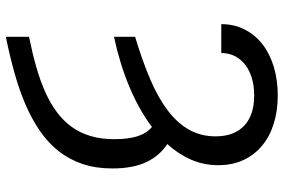

<svg xmlns="http://www.w3.org/2000/svg" viewBox="-180 -598 990 671"><g transform="rotate(90 315.5 -262.0)"><path d="M108 -238.6Q191.8 -263.8 256.6 -291.5Q321.4 -319.2 365.6 -352.8Q409.8 -386.4 432.9 -427.4Q456 -468.4 456 -519.9Q456 -584.5 419 -619.7Q382.1 -654.8 313.2 -654.8Q279.5 -654.8 252 -646.5Q224.4 -638.1 205.1 -622.9Q185.7 -607.6 175.2 -586.5Q164.8 -565.3 164.8 -539.8H63.9Q63.9 -585.2 82.6 -621.6Q101.2 -658 134.2 -683.8Q167.3 -709.5 213.1 -723.4Q258.9 -737.2 313.2 -737.2Q366.1 -737.2 410.7 -723.5Q455.3 -709.9 487.7 -683.2Q520.2 -656.6 538.5 -617.9Q556.8 -579.2 556.8 -529.1Q556.8 -479 537.6 -434.7Q518.5 -390.3 483 -351.2Q524.1 -324.2 546.2 -277.5Q568.2 -230.8 568.2 -159.1Q568.2 -101.2 552.6 -54.9Q536.9 -8.5 508 28.2Q479 65 437.7 93.6Q396.3 122.2 345.2 144.2Q294 166.2 234.2 182.9Q174.4 199.6 108 213.1V132.1Q164.4 120.7 212.9 106.9Q261.4 93 301.1 75.3Q340.9 57.5 371.6 34.6Q402.3 11.7 423.3 -17.6Q444.2 -46.9 455.1 -83.6Q465.9 -120.4 465.9 -166.2Q465.9 -213.8 456 -245.9Q446 -278.1 423.3 -297.6Q362.9 -252.1 282.7 -218.6Q202.4 -185 108 -164.8Z"/></g></svg>

Font: Interop
Style: Regular
Weight: 400
Designer: Rasmus Andersson, Google, Jang Haemin
Foundry: jhaemin
Version: Version 1.008